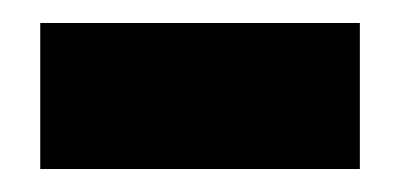

<svg xmlns="http://www.w3.org/2000/svg" viewBox="-20 -350 349 167"><path d="M15 -203V-330H293V-203Z"/></svg>

Font: Bricolage Grotesque 48pt Bricolage Grotesque 48pt Regular
Style: Bold
Weight: 700
Designer: Mathieu Triay
Foundry: Atelier Triay
Version: Version 1.000; ttfautohint (v1.8.4.7-5d5b);gftools[0.9.32]